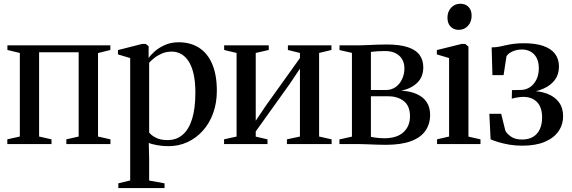

<svg xmlns="http://www.w3.org/2000/svg" viewBox="-20 -748 2972 997"><path d="M18 0V-24.5L83 -39V-473L18.5 -488.5V-512.5H553V-488.5L489 -472.5V-39L553.5 -24.5V0H324.5V-24.5L388.5 -39V-476.5H183V-39L247.5 -24.5V0Z M594.5 228.5V204L656 189V-446.5L592.5 -465.5V-488L718.5 -520H737L752 -507.5L751.5 -446.5Q761 -461 782.2 -480.2Q803.5 -499.5 835.5 -514Q867.5 -528.5 908 -528.5Q969.5 -528.5 1014 -499.8Q1058.5 -471 1082.2 -414.8Q1106 -358.5 1106 -276.5Q1106 -213.5 1087 -160.8Q1068 -108 1033.5 -69.5Q999 -31 953.5 -10Q908 11 855 11Q822.5 11 794 5.5Q765.5 0 752.5 -5.5L754.5 76.5V189.5L834.5 204V228.5ZM849 -20.5Q896 -20.5 928.2 -48Q960.5 -75.5 977.5 -130.2Q994.5 -185 994.5 -266.5Q994.5 -323.5 985.2 -364Q976 -404.5 959.2 -430Q942.5 -455.5 920.2 -467.8Q898 -480 872.5 -480Q843 -480 819.8 -469.8Q796.5 -459.5 780 -446Q763.5 -432.5 754.5 -422V-60.5Q763.5 -46.5 788.2 -33.5Q813 -20.5 849 -20.5Z M1143.5 0V-24.5L1208.5 -39V-473L1144 -488.5V-512.5H1375.5V-488.5L1308 -473V-121L1360 -198.5L1537.5 -446.5V-473L1475 -488.5V-512.5H1701V-488.5L1637 -473V-39L1702 -24.5V0H1470V-24.5L1537.5 -39V-391.5L1484 -311.5L1308 -65.5V-38.5L1369 -24.5V0Z M1983 4Q1959 4 1932.2 3Q1905.5 2 1881.2 1Q1857 0 1839.5 0H1742.5V-24L1807.5 -38.5V-473.5L1743 -488V-512.5H1843.5Q1862 -512.5 1885.8 -513.8Q1909.5 -515 1936 -516Q1962.5 -517 1987.5 -517Q2055 -517 2097 -503.2Q2139 -489.5 2158.5 -463Q2178 -436.5 2178 -399Q2178 -349 2147.2 -318.8Q2116.5 -288.5 2064.5 -277Q2111.5 -274.5 2145 -259.2Q2178.5 -244 2196 -217Q2213.5 -190 2213.5 -152Q2213.5 -104 2189.2 -69Q2165 -34 2114 -15Q2063 4 1983 4ZM1975 -30Q2040.5 -30 2074.8 -61.2Q2109 -92.5 2109 -144Q2109 -197.5 2077.2 -222.8Q2045.5 -248 1996 -248H1906V-37.5Q1913.5 -35.5 1924.8 -34Q1936 -32.5 1949 -31.2Q1962 -30 1975 -30ZM1906 -280.5H1983Q2013 -280.5 2034.8 -296.2Q2056.5 -312 2068.2 -337.8Q2080 -363.5 2080 -393Q2080 -419 2068.8 -439.2Q2057.5 -459.5 2035 -471.2Q2012.5 -483 1979 -483Q1958.5 -483 1939.5 -481.8Q1920.5 -480.5 1906 -478.5Z M2249.5 0V-24.5L2312 -39V-446.5L2248.5 -465.5V-488L2377.5 -520H2395.5L2412.5 -506V-38.5L2475 -24.5V0ZM2361.5 -593Q2336 -593 2319.8 -609.8Q2303.5 -626.5 2303.5 -656Q2303.5 -687.5 2322.5 -708Q2341.5 -728.5 2370 -728.5H2371Q2396.5 -728.5 2412.8 -712.2Q2429 -696 2429 -666Q2429 -634.5 2410 -613.8Q2391 -593 2362.5 -593Z M2692 8.5Q2655.5 8.5 2624 3Q2592.5 -2.5 2568 -10Q2543.5 -17.5 2527.5 -24.5L2521 -157H2582.5L2604 -70Q2611 -54.5 2632.8 -39Q2654.5 -23.5 2691 -23.5Q2725 -23.5 2748.2 -37.5Q2771.5 -51.5 2783.2 -77.2Q2795 -103 2795 -137.5Q2795 -190.5 2768.8 -217.8Q2742.5 -245 2696.5 -245Q2687.5 -245 2676.5 -243.5Q2665.5 -242 2655 -240Q2644.5 -238 2637.5 -235.5L2638.5 -280L2686 -281Q2711.5 -281.5 2732.2 -295.5Q2753 -309.5 2765.5 -334.8Q2778 -360 2778 -393.5Q2778 -424 2767.2 -445.8Q2756.5 -467.5 2736.8 -479.2Q2717 -491 2689.5 -491Q2664 -491 2641.5 -481Q2619 -471 2610 -456L2595 -358H2537L2533 -502Q2552.5 -502 2569.8 -505.2Q2587 -508.5 2605.2 -512.8Q2623.5 -517 2646.2 -520.2Q2669 -523.5 2700 -523.5Q2760.5 -523.5 2801 -509.5Q2841.5 -495.5 2862 -468.5Q2882.5 -441.5 2882.5 -402.5Q2882.5 -361.5 2861.2 -333Q2840 -304.5 2802.5 -288Q2765 -271.5 2716.5 -265.5L2732.5 -276Q2783 -276 2821.8 -261.2Q2860.5 -246.5 2882.2 -217.2Q2904 -188 2904 -145.5Q2904 -101 2880 -66.2Q2856 -31.5 2808.8 -11.5Q2761.5 8.5 2692 8.5Z"/></svg>

Font: Merriweather 120pt
Style: Regular
Weight: 400
Version: Version 2.100